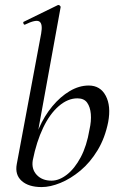

<svg xmlns="http://www.w3.org/2000/svg" viewBox="-20 -746 479 779"><path d="M149 13Q96 13 68 -12Q40 -37 48 -80L147 -610Q154 -649 140 -658.5Q126 -668 81 -646Q77 -645 75 -651Q73 -657 77 -658L214 -725Q219 -727 223 -723Q227 -719 226 -717L113 -96Q107 -60 129 -36.5Q151 -13 189 -13Q220 -13 251.5 -37.5Q283 -62 307.5 -108Q332 -154 343 -220Q351 -255 348.5 -283.5Q346 -312 333.5 -329.5Q321 -347 294 -347Q255 -347 218.5 -315.5Q182 -284 155 -227.5Q128 -171 113 -96L106 -116Q115 -173 137.5 -224.5Q160 -276 192.5 -315Q225 -354 263 -376.5Q301 -399 340 -399Q387 -399 409 -357.5Q431 -316 419 -251Q406 -186 376 -136.5Q346 -87 306.5 -54Q267 -21 225.5 -4Q184 13 149 13Z"/></svg>

Font: Cormorant Infant Light Medium
Style: Italic
Weight: 500
Italic angle: -10°
Version: Version 4.001